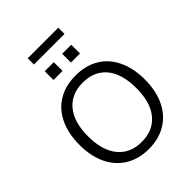

<svg xmlns="http://www.w3.org/2000/svg" viewBox="-284 -1178 1332 1332"><g transform="rotate(-45 382.0 -512.0)"><path d="M61 -352Q61 -463 99.5 -544.5Q138 -626 210.5 -669.5Q283 -713 382 -713Q481 -713 553.5 -669.5Q626 -626 664.5 -544.5Q703 -463 703 -353Q703 -243 664 -161.5Q625 -80 552.5 -36Q480 8 382 8Q284 8 211.5 -36Q139 -80 100 -161Q61 -242 61 -352ZM619 -353Q619 -493 557 -568Q495 -643 382 -643Q270 -643 207.5 -567.5Q145 -492 145 -353Q145 -214 207.5 -138Q270 -62 382 -62Q494 -62 556.5 -137.5Q619 -213 619 -353ZM252 -885H341V-799H252ZM423 -885H512V-799H423ZM232 -971V-1032H532V-971Z"/></g></svg>

Font: wassup Sans
Style: Regular
Weight: 400
Version: Version 2.001